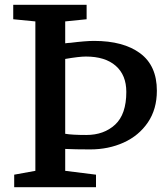

<svg xmlns="http://www.w3.org/2000/svg" viewBox="-20 -778 687 798"><path d="M127 -68V-689L35 -698V-758H340V-698L251 -689V-598Q265 -600 272 -600Q336 -608 371 -608Q493 -608 562.5 -556.5Q632 -505 632 -401Q632 -324 594.5 -269Q557 -214 494 -185.5Q431 -157 355 -157Q293 -157 251 -159V-68L379 -52V0H39V-52ZM339 -217Q412 -217 458.5 -260Q505 -303 505 -396Q505 -466 461 -504.5Q417 -543 337 -543Q309 -543 251 -533V-222Q279 -217 339 -217Z"/></svg>

Font: Martel
Style: Bold
Weight: 700
Designer: Dan Reynolds
Foundry: Dan Reynolds
Version: Version 1.001; ttfautohint (v1.1) -l 5 -r 5 -G 72 -x 0 -D la